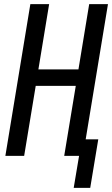

<svg xmlns="http://www.w3.org/2000/svg" viewBox="-20 -755 543 930"><path d="M337 155 363 0H291L347 -339H153L97 0H6L127 -735H218L166 -419H360L412 -735H503L395 -80H456L417 155Z"/></svg>

Font: Iosevka Medium
Style: Italic
Weight: 500
Italic angle: -9°
Monospace: yes
Designer: Belleve Invis
Foundry: Belleve Invis
Version: Version 32.5.0; ttfautohint (v1.8.4)